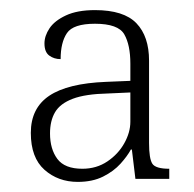

<svg xmlns="http://www.w3.org/2000/svg" viewBox="-20 -740 384 380"><path d="M134 -380Q95 -380 68 -404Q41 -428 41 -477Q41 -526 77.5 -550.5Q114 -575 190 -578L238 -580V-614Q238 -651 226 -672Q214 -693 168 -693Q125 -693 112.5 -674.5Q100 -656 100 -623Q87 -623 77.5 -630Q68 -637 68 -654Q68 -669 78 -684Q88 -699 110.5 -709.5Q133 -720 168 -720Q225 -720 250 -694Q275 -668 275 -620V-457Q275 -426 281.5 -416Q288 -406 315 -406V-386H248L241 -444H239Q232 -431 218.5 -416Q205 -401 184 -390.5Q163 -380 134 -380ZM143 -406Q171 -406 192.5 -420.5Q214 -435 226 -456.5Q238 -478 238 -499V-557L194 -555Q149 -554 124 -544.5Q99 -535 89 -518Q79 -501 79 -476Q79 -445 93.5 -425.5Q108 -406 143 -406Z"/></svg>

Font: Noto Serif Hebrew ExtraLight
Style: Regular
Weight: 250
Version: Version 2.003